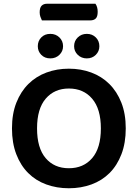

<svg xmlns="http://www.w3.org/2000/svg" viewBox="-20 -990 736 1026"><path d="M204 -881Q200 -889 196 -900Q192 -911 192 -924Q192 -949 202.5 -959.5Q213 -970 231 -970H490Q502 -953 502 -927Q502 -901 491.5 -891Q481 -881 462 -881ZM348 16Q283 16 227 -4.5Q171 -25 130.5 -65.5Q90 -106 67 -166Q44 -226 44 -304Q44 -382 67.5 -441.5Q91 -501 132 -541.5Q173 -582 228.5 -602.5Q284 -623 348 -623Q412 -623 467.5 -602.5Q523 -582 564 -541.5Q605 -501 628.5 -441.5Q652 -382 652 -304Q652 -226 629 -166Q606 -106 565.5 -65.5Q525 -25 469 -4.5Q413 16 348 16ZM348 -517Q271 -517 224.5 -463Q178 -409 178 -304Q178 -199 224 -145Q270 -91 348 -91Q426 -91 472.5 -145Q519 -199 519 -304Q519 -408 472.5 -462.5Q426 -517 348 -517ZM249 -678Q219 -678 200.5 -697Q182 -716 182 -743Q182 -771 200.5 -790Q219 -809 249 -809Q278 -809 297.5 -790Q317 -771 317 -743Q317 -716 297.5 -697Q278 -678 249 -678ZM444 -678Q415 -678 395.5 -697Q376 -716 376 -743Q376 -771 395.5 -790Q415 -809 444 -809Q473 -809 492 -790Q511 -771 511 -743Q511 -716 492 -697Q473 -678 444 -678Z"/></svg>

Font: Baloo 2 Latin SemiBold
Style: Regular
Weight: 400
Designer: Sarang Kulkarni and Ek Type
Foundry: Ek Type
Version: Version 1.001